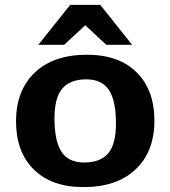

<svg xmlns="http://www.w3.org/2000/svg" viewBox="-20 -752 696 784"><path d="M321 12Q191 12 118.2 -59.8Q45.5 -131.5 45.5 -256.5Q45.5 -383 122.2 -455.8Q199 -528.5 335 -528.5Q465.5 -528.5 538 -456.5Q610.5 -384.5 610.5 -259.5Q610.5 -133 533.8 -60.5Q457 12 321 12ZM323.5 -88.5Q390 -88.5 421.8 -125.8Q453.5 -163 453.5 -247.5Q453.5 -341 424.8 -384.5Q396 -428 332.5 -428Q266.5 -428 234.5 -390.5Q202.5 -353 202.5 -269Q202.5 -175.5 231.2 -132Q260 -88.5 323.5 -88.5ZM136.5 -569 266.5 -732H389.5L519.5 -569H414L328 -649L242 -569Z"/></svg>

Font: Newsreader Caption SemiBold
Style: Regular
Weight: 600
Designer: Hugues Gentile
Foundry: Production Type
Version: Version 1.001